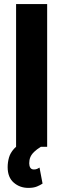

<svg xmlns="http://www.w3.org/2000/svg" viewBox="-20 -731 315 956"><path d="M214.8 -710.9V0H60.1V-710.9ZM106 -29.8 184.1 -0.5Q162.6 12.7 149.7 25.4Q136.7 38.1 131.1 51.5Q125.5 64.9 125.5 82Q125.5 95.2 130.9 104Q136.2 112.8 148.9 112.8Q159.2 112.8 165.5 109.6Q171.9 106.4 176.8 103.5L191.9 183.1Q181.2 190.4 164.3 197.5Q147.5 204.6 121.1 204.6Q78.6 204.6 48.3 178.2Q18.1 151.9 18.1 101.1Q18.1 77.1 24.7 53.7Q31.2 30.3 50.3 9.3Q69.3 -11.7 106 -29.8Z"/></svg>

Font: Roboto Condensed ExtraBold
Style: Regular
Weight: 800
Designer: Christian Robertson
Foundry: Google
Version: Version 3.008; 2023